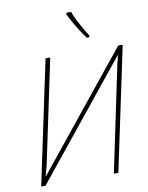

<svg xmlns="http://www.w3.org/2000/svg" viewBox="-101 -1021 845 1093"><g transform="rotate(-10 322.0 -474.5)"><path d="M47 0 198 -714H225L103 -135Q98 -110 93.5 -95Q89 -80 82 -53H84L618 -714H644L493 0H467L586 -568Q591 -594 595.5 -613.5Q600 -633 607 -659L605 -660L72 0ZM450 -789Q436 -807 417.5 -835.5Q399 -864 383 -892.5Q367 -921 359 -939V-949H387Q396 -923 410.5 -895Q425 -867 439.5 -842Q454 -817 465 -801V-789Z"/></g></svg>

Font: Noto Sans Disp Thin
Style: Italic
Weight: 100
Italic angle: -12°
Designer: Monotype Design Team
Foundry: Monotype Imaging Inc.
Version: Version 2.000;GOOG;noto-source:20170915:90ef993387c0